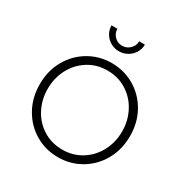

<svg xmlns="http://www.w3.org/2000/svg" viewBox="-218 -1168 1317 1360"><g transform="rotate(30 440.5 -487.5)"><path d="M72 -373Q72 -483 121.5 -570.5Q171 -658 255.5 -707.5Q340 -757 441 -757Q542 -757 626.5 -707.5Q711 -658 760.5 -570.5Q810 -483 810 -373Q810 -263 760.5 -175Q711 -87 626.5 -37.5Q542 12 441 12Q340 12 255.5 -37.5Q171 -87 121.5 -175Q72 -263 72 -373ZM441 -50Q528 -50 597.5 -93.5Q667 -137 706 -211Q745 -285 745 -373Q745 -460 706.5 -534Q668 -608 598.5 -652Q529 -696 441 -696Q353 -696 283.5 -652Q214 -608 175.5 -534Q137 -460 137 -373Q137 -285 175.5 -211Q214 -137 283.5 -93.5Q353 -50 441 -50ZM304 -987H352Q352 -951 377.5 -925Q403 -899 440 -899Q477 -899 503.5 -925Q530 -951 530 -987H577Q577 -951 558.5 -920.5Q540 -890 508.5 -872Q477 -854 440 -854Q403 -854 371.5 -872Q340 -890 322 -920.5Q304 -951 304 -987Z"/></g></svg>

Font: Eudoxus Sans Light
Style: Regular
Weight: 300
Designer: Stijn de Vries
Foundry: tokotype
Version: Version 2.005